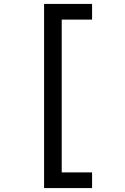

<svg xmlns="http://www.w3.org/2000/svg" viewBox="-20 -850 640 980"><path d="M205 110V-830H450V-750H295V30H450V110Z"/></svg>

Font: NKDuy Mono
Style: Regular
Weight: 400
Monospace: yes
Designer: NKDuy
Foundry: NKDuy
Version: Version 2.251; ttfautohint (v1.8.4.7-5d5b)